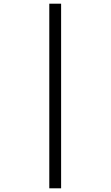

<svg xmlns="http://www.w3.org/2000/svg" viewBox="-20 -780 599 1040"><path d="M247 240H311V-760H247Z"/></svg>

Font: Noto Serif Thai Medium
Style: Regular
Weight: 500
Designer: Monotype Design Team
Foundry: Monotype Imaging Inc.
Version: Version 1.901;PS 001.901;hotconv 1.0.88;makeotf.lib2.5.64775